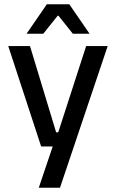

<svg xmlns="http://www.w3.org/2000/svg" viewBox="-20 -704 541 896"><path d="M296.5 -86.5 244.5 -64 382 -489H482.5L260 172H161L238.5 -57.5L282.5 -20.5H172L18.5 -489H120L242 -86.5ZM198.5 -684H303.5L397 -548V-546.5H320L253 -630.5H249L182 -546.5H105V-548Z"/></svg>

Font: Anek Latin Medium
Style: Regular
Weight: 500
Designer: Yesha Goshar
Foundry: Ek Type
Version: Version 1.003